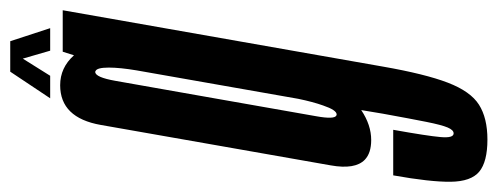

<svg xmlns="http://www.w3.org/2000/svg" viewBox="-376 -424 972 375"><g transform="rotate(-90 110.5 -236.0)"><path d="M26 229.5Q-17.5 229.5 -36.8 213.5Q-56 197.5 -56.5 157.8Q-57 118 -44 45.5H45Q33 112.5 30.8 138Q28.5 163.5 38 163.5Q44.5 163.5 49.5 151.8Q54.5 140 60.5 110Q66.5 80 76.5 25L83.5 -17Q54.5 2.5 25 2.5Q-0.5 2.5 -13.5 -10Q-33 -29 -24.5 -76.5Q-10.5 -156 15 -301Q40.5 -446.5 54.5 -525.8Q68.5 -605 132 -605Q166.5 -605 190.5 -578L197.5 -600H278.5L168.5 25Q154 108 137 152.2Q120 196.5 94 213Q68 229.5 26 229.5ZM161 -455.5Q166.5 -488 166.5 -510Q166.5 -533.5 159.5 -536Q159 -536.5 158 -536.5Q147.5 -536.5 140.5 -496.5Q133.5 -456.5 106 -301Q78.5 -145 71.5 -105Q65 -69 73 -65.5Q73.5 -65 75 -65Q83.5 -65 92.5 -91.5Q99.5 -111 105.5 -140ZM106.5 -624.5 158.5 -702.5H218L243.5 -624.5H199.5L184 -678L150.5 -624.5Z"/></g></svg>

Font: Anybody UltraCondensed Medium
Style: Italic
Weight: 500
Width: 1
Italic angle: -10°
Designer: Tyler Finck
Foundry: Etcetera Type Company
Version: Version 1.010; ttfautohint (v1.8.3) -l 8 -r 50 -G 200 -x 14 